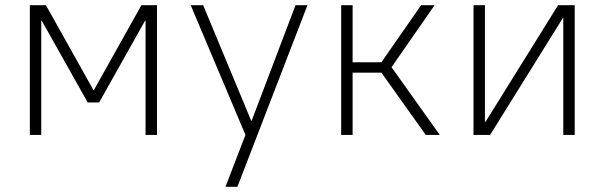

<svg xmlns="http://www.w3.org/2000/svg" viewBox="-20 -520 2330 740"><path d="M95 -500H157L340 -173H342L525 -500H585V0H541V-440H539L362 -125H318L141 -440H139V0H95Z M926 0 715 -500H763L948 -55H950L1119 -500H1165L895 200H849Z M1295 -500H1339V-280H1450L1603 -500H1655L1489 -261L1675 0H1621L1450 -240H1339V0H1295Z M1805 -500H1849V-50H1851L2131 -500H2195V0H2151V-450H2149L1869 0H1805Z"/></svg>

Font: PT Root UI Light
Style: Regular
Weight: 300
Designer: Vitaly Kuzmin
Foundry: ParaType Ltd.
Version: Version 2.000G